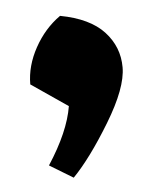

<svg xmlns="http://www.w3.org/2000/svg" viewBox="-36 -193 328 415"><g transform="rotate(-5 127.5 14.5)"><path d="M108 190 57 159Q102 90 111 35L32 -19Q32 -59 53.5 -98Q75 -137 109 -161Q173 -149 203.5 -116Q234 -83 234 -38.5Q234 6 190 78.5Q146 151 108 190Z"/></g></svg>

Font: Oleo Script
Style: Bold
Weight: 700
Designer: Soytutype
Foundry: Soytutype
Version: Version 1.002